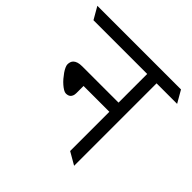

<svg xmlns="http://www.w3.org/2000/svg" viewBox="-207 -800 955 955"><g transform="rotate(45 270.5 -322.5)"><path d="M373 -314H191.4V-264.2Q191.4 -252.4 188.2 -244.9Q185.1 -237.3 180.2 -232.9Q175.3 -228.5 168.7 -226.8Q162.1 -225.1 155.8 -225.1Q147.9 -225.1 137.7 -231.2Q127.4 -237.3 116.5 -246.8Q105.5 -256.3 95.2 -268.3Q85 -280.3 76.7 -292.2Q68.4 -304.2 63.5 -315.2Q58.6 -326.2 58.6 -333.5Q58.6 -342.3 61.3 -350.6Q64 -358.9 70.8 -365Q77.6 -371.1 89.1 -374.8Q100.6 -378.4 118.2 -378.4H373V-580.1H-4.9L-42 -644.5H546.4L583.5 -580.1H439V0L373 -38.1Z"/></g></svg>

Font: Kurinto Seri
Style: Regular
Weight: 400
Designer: Kurinto was developed by Clint Goss from a range of fonts that are compatible with the SIL Open Font License Version 1.1
Foundry: Clinton F. Goss
Version: Version 2.196; July 25, 2020